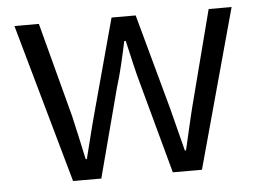

<svg xmlns="http://www.w3.org/2000/svg" viewBox="-44 -595 878 650"><g transform="rotate(-5 395.5 -270.0)"><path d="M179 0H275L354 -300C370 -351 381 -402 393 -457H398C411 -402 421 -353 436 -301L518 0H617L765 -540H687L604 -219C591 -168 581 -120 569 -70H565C552 -120 540 -168 527 -219L439 -540H357L270 -219C256 -168 245 -120 232 -70H228C217 -120 207 -168 195 -219L110 -540H27Z"/></g></svg>

Font: Genne Gothic Normal
Style: Regular
Weight: 350
Designer: Ryoko NISHIZUKA (kana & ideographs); Paul D. Hunt (Latin, Greek & Cyrillic); Wenlong ZHANG (bopomofo); Sandoll Communica
Foundry: Adobe Systems Incorporated
Version: Version 1.004;PS 1.004;hotconv 16.6.51;makeotf.lib2.5.65220